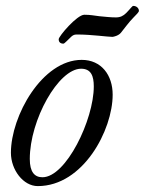

<svg xmlns="http://www.w3.org/2000/svg" viewBox="-20 -617 491 651"><path d="M195 -469C199 -469 211 -483 222 -493C229 -499 233 -500 242 -500C290 -500 345 -492 361 -492C365 -492 382 -496 390 -506C403 -522 417 -542 433 -558C442 -567 451 -576 451 -580C451 -590 442 -597 432 -597C428 -597 422 -587 408 -573C398 -563 388 -558 373 -558C355 -558 339 -560 317 -562C298 -564 288 -567 266 -567C241 -567 179 -494 179 -484C179 -474 185 -469 195 -469ZM108 14C262 14 362 -176 362 -296C362 -362 324 -414 257 -414C123 -414 17 -224 17 -99C17 -41 59 14 108 14ZM124 -16C97 -16 81 -34 81 -78C81 -210 178 -384 255 -384C289 -384 298 -359 298 -324C298 -211 204 -16 124 -16Z"/></svg>

Font: EB Garamond
Style: Italic
Weight: 400
Italic angle: -17.2°
Designer: Georg Duffner and Octavio Pardo
Foundry: Georg Duffner
Version: Version 1.000;PS 001.000;hotconv 1.0.88;makeotf.lib2.5.64775